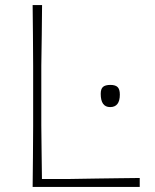

<svg xmlns="http://www.w3.org/2000/svg" viewBox="-20 -733 606 753"><path d="M108 0Q109 -61 109.2 -117Q109.5 -173 110 -238V-475Q109.5 -540.5 109.2 -596.5Q109 -652.5 108 -713H145Q144.5 -652.5 143.8 -596.5Q143 -540.5 142 -475V-241Q142.5 -183.5 143.2 -133.2Q144 -83 144.5 -31H250Q311.5 -32 358.5 -32.8Q405.5 -33.5 445.8 -34Q486 -34.5 528 -35V0ZM412 -313Q375 -313 375 -365Q375 -384.5 384 -392.2Q393 -400 413 -400Q432.5 -400 441.2 -391.5Q450 -383 450 -362Q450 -313 412 -313Z"/></svg>

Font: Commissioner Loud Thin
Style: Regular
Weight: 100
Designer: Kostas Bartsokas
Foundry: Kostas Bartsokas
Version: Version 1.000; ttfautohint (v1.8.3)